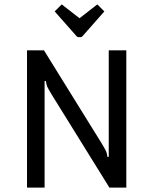

<svg xmlns="http://www.w3.org/2000/svg" viewBox="-20 -854 698 874"><path d="M103 0V-625H180L443 -201Q458 -176 462.5 -166.5Q467 -157 469 -140H475V-625H555V0H478L215 -424Q200 -449 195.5 -458.5Q191 -468 189 -485H183V0ZM261 -834 342 -771 423 -834 455 -802 357 -691Q353 -685 348 -685H336Q331 -685 327 -691L229 -802Z"/></svg>

Font: Changa Light
Style: Regular
Weight: 300
Designer: Eduardo Rodriguez Tunni
Foundry: Eduardo Rodriguez Tunni
Version: Version 3.002; ttfautohint (v1.8.2)